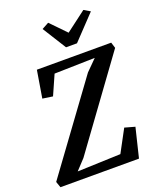

<svg xmlns="http://www.w3.org/2000/svg" viewBox="-189 -1100 989 1204"><g transform="rotate(-20 305.5 -498.0)"><path d="M1.5 0 -12.5 -40 409.5 -617 481 -688.5 210.5 -682 152.5 -551 84.5 -561 114.5 -743H610.5L622.5 -704L199.5 -123L137 -56L425.5 -66.5L505 -214.5L573 -195.5L525.5 0ZM334.5 -812.5 235.5 -970.5 281.5 -995.5Q306.5 -970 331.5 -944.2Q356.5 -918.5 381 -893Q415 -918.5 448.8 -944.2Q482.5 -970 516.5 -995.5L558 -971L407.5 -812.5Z"/></g></svg>

Font: Merriweather 20pt SemiBold
Style: Italic
Weight: 600
Italic angle: -7.8°
Version: Version 2.101